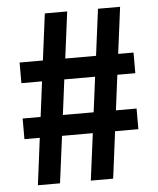

<svg xmlns="http://www.w3.org/2000/svg" viewBox="-52 -765 666 810"><g transform="rotate(-5 281.0 -360.0)"><path d="M526.4 -522.5V-435.1H450.2L431.2 -286.1H518.6V-198.7H419.9L394.5 0H299.8L325.7 -198.7H195.3L169.4 0H75.7L101.1 -198.7H36.1V-286.1H112.3L131.3 -435.1H43.9V-522.5H142.6L168 -719.7H262.7L237.3 -522.5H367.7L393.1 -719.7H486.8L461.4 -522.5ZM206.5 -286.1H336.9L356 -435.1H225.6Z"/></g></svg>

Font: Reddit Mono
Style: Bold
Weight: 700
Designer: Stephen Hutchings
Foundry: Reddit
Version: Version 1.009